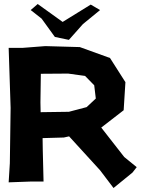

<svg xmlns="http://www.w3.org/2000/svg" viewBox="-20 -899 705 962"><path d="M23.4 -659.2 33.2 -358.4 29.3 -81.1 23.4 14.6 130.9 10.7H198.2L194.3 -147.5L193.4 -207L299.8 -210L326.2 -215.8L481.4 -45.9L548.8 43L643.6 -34.2L665 -61.5L602.5 -112.3L487.3 -259.8L599.6 -346.7L608.4 -487.3L531.2 -608.4L379.9 -663.1L207 -668L93.8 -659.2ZM182.6 -385.7 184.6 -529.3 321.3 -530.3 406.2 -518.6 452.1 -471.7 460 -405.3 414.1 -362.3 325.2 -338.9 183.6 -336.9ZM133.8 -848.6 188.5 -805.7 254.9 -713.9 325.2 -699.2 395.5 -778.3 481.4 -848.6 434.6 -876 293.9 -789.1 168.9 -878.9Z"/></svg>

Font: MaokenAssortedSans-Lite
Style: Lite
Weight: 400
Version: Version 1.400